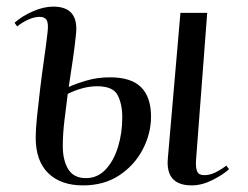

<svg xmlns="http://www.w3.org/2000/svg" viewBox="-20 -547 751 581"><path d="M231 14Q164 14 126 -23Q88 -60 88 -131Q88 -155 92 -194Q96 -233 101.5 -278.5Q107 -324 113.5 -369Q120 -414 124 -450Q127 -475 121.5 -485.5Q116 -496 100 -496Q83 -496 64 -487Q45 -478 32 -467L24 -478Q46 -498 79 -512.5Q112 -527 141 -527Q219 -527 210 -444Q206 -404 200 -364Q194 -324 188 -284Q213 -295 244.5 -304Q276 -313 313 -313Q377 -313 407 -283Q437 -253 437 -194Q437 -143 412 -95Q387 -47 341 -16.5Q295 14 231 14ZM560 14Q480 14 488 -69L526 -508H607L573 -60Q572 -38 577 -27.5Q582 -17 598 -17Q616 -17 633.5 -26Q651 -35 665 -46L673 -35Q656 -19 623.5 -2.5Q591 14 560 14ZM240 -8Q275 -8 299.5 -34Q324 -60 337 -102Q350 -144 350 -192Q350 -232 336 -259Q322 -286 274 -286Q232 -286 185 -263Q181 -231 175.5 -187Q170 -143 170 -105Q170 -62 186.5 -35Q203 -8 240 -8Z"/></svg>

Font: Literata 72pt
Style: Italic
Weight: 400
Italic angle: -2°
Designer: Latin by Veronika Burian and Jose Scaglione. Greek by Irene Vlachou. Cyrillic by Vera Evstafieva
Foundry: TypeTogether
Version: Version 3.002